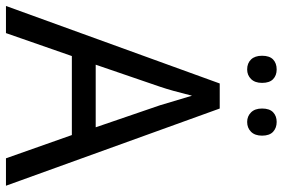

<svg xmlns="http://www.w3.org/2000/svg" viewBox="-172 -776 948 644"><g transform="rotate(90 302.0 -454.0)"><path d="M433 -221H168L91 0H0L260 -717H344L603 0H511ZM333 -517 301 -624Q284 -555 271 -517L197 -301H407ZM213 -908Q233 -908 245.5 -896Q258 -884 258 -859Q258 -835 245 -822Q232 -809 213 -809Q192 -809 179.5 -822Q167 -835 167 -859Q167 -884 179.5 -896Q192 -908 213 -908ZM389 -908Q409 -908 422 -896Q435 -884 435 -859Q435 -835 422 -822Q409 -809 389 -809Q370 -809 357 -822Q344 -835 344 -859Q344 -884 356.5 -896Q369 -908 389 -908Z"/></g></svg>

Font: Noto Sans Display
Style: Regular
Weight: 400
Designer: Monotype Design team
Foundry: Monotype Imaging Inc.
Version: Version 1.000